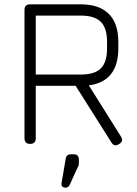

<svg xmlns="http://www.w3.org/2000/svg" viewBox="-20 -664 632 886"><path d="M145 -26Q145 0 119 0Q93 0 93 -26V-618Q93 -644 119 -644H353Q438 -644 482 -600Q526 -556 526 -471V-441Q526 -288 390 -270L538 -34Q552 -12 529 1Q507 15 494 -7L329 -268H145ZM353 -592H145V-320H353Q417 -320 445.5 -348.5Q474 -377 474 -441V-471Q474 -534 445.5 -563Q417 -592 353 -592ZM284 202Q261 202 264 181L283 70Q286 48 306 48H321Q344 48 344 73V90Q344 100 339 107L302 188Q295 202 284 202Z"/></svg>

Font: Jura
Style: Regular
Weight: 400
Designer: Daniel Johnson, Alexei Vanyashin
Foundry: Daniel Johnson
Version: Version 5.103